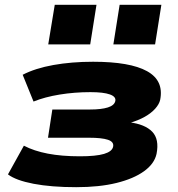

<svg xmlns="http://www.w3.org/2000/svg" viewBox="-20 -765 736 796"><path d="M296 11Q193 11 119.5 -3Q46 -17 13 -42L79 -161Q121 -139 178.5 -128Q236 -117 311 -117Q378 -117 411.5 -127Q445 -137 449 -157Q453 -177 427.5 -185.5Q402 -194 349 -194H179L197 -311H353Q400 -311 427 -319.5Q454 -328 458 -346Q462 -364 435.5 -373.5Q409 -383 355 -383Q289 -383 227.5 -373Q166 -363 119 -344L74 -455Q126 -482 201.5 -495.5Q277 -509 366 -509Q519 -509 589.5 -470Q660 -431 644 -351Q640 -333 623.5 -314.5Q607 -296 580.5 -281Q554 -266 517 -255L516 -258Q581 -250 611 -219Q641 -188 629 -127Q620 -86 577 -55Q534 -24 463 -6.5Q392 11 296 11ZM450 -581 476 -745H649L623 -581ZM180 -581 207 -745H380L354 -581Z"/></svg>

Font: Nunito Sans 10pt Expanded Black
Style: Italic
Weight: 900
Width: 7
Italic angle: -9°
Designer: Vernon Adams
Foundry: Vernon Adams
Version: Version 3.101;gftools[0.9.27]